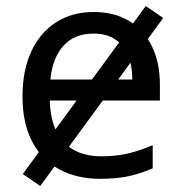

<svg xmlns="http://www.w3.org/2000/svg" viewBox="-20 -586 604 640"><path d="M292 -546Q361 -546 410.5 -516Q460 -486 486.5 -431.5Q513 -377 513 -304V-251H146Q148 -160 192.5 -112.5Q237 -65 317 -65Q368 -65 407.5 -74.5Q447 -84 489 -102V-25Q448 -7 408 1.5Q368 10 313 10Q237 10 178.5 -21Q120 -52 87.5 -113.5Q55 -175 55 -264Q55 -352 84.5 -415Q114 -478 167.5 -512Q221 -546 292 -546ZM291 -474Q228 -474 191.5 -433.5Q155 -393 148 -321H421Q421 -367 407 -401Q393 -435 364.5 -454.5Q336 -474 291 -474ZM114 34 56 -6 466 -566 524 -526Z"/></svg>

Font: Noto Sans Ambassadori
Style: Regular
Weight: 400
Designer: Monotype Design Team
Foundry: Monotype Imaging Inc.
Version: Version 2.013